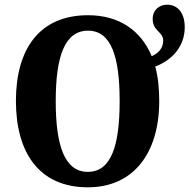

<svg xmlns="http://www.w3.org/2000/svg" viewBox="-20 -790 809 820"><path d="M355 10C551 10 660 -137 660 -358C660 -413 655 -462 643 -506C713 -532 769 -590 769 -674C769 -738 736 -770 694 -770C659 -770 632 -746 632 -710C632 -656 677 -655 677 -617C677 -584 657 -563 628 -550C582 -660 489 -725 356 -725C148 -725 48 -580 48 -359C48 -137 148 10 355 10ZM355 -56C256 -56 218 -168 218 -358C218 -548 256 -659 356 -659C455 -659 491 -548 491 -358C491 -168 455 -56 355 -56Z"/></svg>

Font: Noto Serif Condensed ExtraBold
Style: Regular
Weight: 800
Width: 3
Designer: Monotype Design Team
Foundry: Monotype Imaging Inc.
Version: Version 2.013